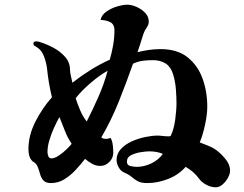

<svg xmlns="http://www.w3.org/2000/svg" viewBox="-20 -794 1040 817"><path d="M285 -182Q268 -207 256 -237.5Q244 -268 233 -296Q222 -277 210 -250.5Q198 -224 190 -197Q182 -170 182 -147Q182 -139 185.5 -129.5Q189 -120 199 -120Q212 -120 229.5 -131.5Q247 -143 262.5 -158Q278 -173 285 -182ZM673 -139Q660 -145 645 -147.5Q630 -150 615 -150Q602 -150 579.5 -146.5Q557 -143 538.5 -134Q520 -125 520 -106Q520 -91 535 -87.5Q550 -84 561 -84Q593 -84 623.5 -98.5Q654 -113 673 -139ZM438 -493Q404 -474 365.5 -441Q327 -408 302 -376Q310 -351 321 -325Q332 -299 349 -277Q375 -328 399 -382.5Q423 -437 438 -493ZM959 -68Q959 -54 950 -37.5Q941 -21 927 -9Q913 3 898 3Q878 3 857.5 -8Q837 -19 826 -35Q805 -64 770 -84Q740 -50 695.5 -32.5Q651 -15 607 -15Q581 -15 567 -22.5Q553 -30 541 -40.5Q529 -51 508 -60Q494 -66 485 -82Q476 -98 476 -113Q476 -140 494.5 -160Q513 -180 541 -192.5Q569 -205 598.5 -211Q628 -217 649 -217Q660 -217 671.5 -215.5Q683 -214 694 -214Q697 -214 700 -214Q703 -214 706 -215Q720 -244 725.5 -284.5Q731 -325 731 -356Q731 -380 728.5 -413.5Q726 -447 716.5 -478Q707 -509 686 -523Q674 -531 660 -534.5Q646 -538 632 -538Q609 -538 588.5 -535.5Q568 -533 546 -523Q518 -443 486 -363Q454 -283 411 -209Q419 -203 431 -203Q436 -203 441.5 -204.5Q447 -206 451 -207Q458 -194 460 -176Q462 -158 462 -144Q462 -122 445.5 -105Q429 -88 407 -88Q388 -88 372 -97Q356 -106 342 -118Q325 -96 303 -72Q281 -48 254.5 -31.5Q228 -15 197 -15Q175 -15 165 -26Q155 -37 150.5 -53.5Q146 -70 140 -85Q134 -100 119 -107Q108 -118 104.5 -131Q101 -144 101 -159Q101 -219 131.5 -278Q162 -337 201 -380Q186 -442 180 -504Q177 -527 167.5 -553.5Q158 -580 137 -593Q133 -596 127.5 -599Q122 -602 122 -608Q122 -618 134 -618Q139 -618 144 -617Q149 -616 153 -614Q179 -606 208 -590.5Q237 -575 257.5 -551.5Q278 -528 278 -496Q278 -486 282 -469.5Q286 -453 288 -442Q325 -471 365 -496Q405 -521 447 -540Q456 -570 461.5 -602Q467 -634 467 -665Q467 -691 448.5 -700Q430 -709 408 -709Q412 -730 432.5 -744.5Q453 -759 478.5 -766.5Q504 -774 522 -774Q540 -774 561.5 -764.5Q583 -755 598 -739Q613 -723 613 -703Q613 -691 607.5 -682Q602 -673 596 -663Q592 -656 586.5 -638Q581 -620 575 -601.5Q569 -583 565 -572Q589 -578 613.5 -581.5Q638 -585 663 -585Q735 -585 778.5 -550Q822 -515 842 -459.5Q862 -404 862 -340Q862 -307 852.5 -263Q843 -219 830 -188Q847 -181 864.5 -174.5Q882 -168 898 -157Q918 -143 938.5 -118.5Q959 -94 959 -68Z"/></svg>

Font: Kaisei Tokumin
Style: Bold
Weight: 700
Designer: Font-Kai, 金井和夫
Foundry: KAZUO KANAI
Version: Version 5.003